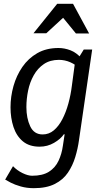

<svg xmlns="http://www.w3.org/2000/svg" viewBox="-20 -754 526 1004"><path d="M418 -495H462L393 -21Q387 23 373.5 67.5Q360 112 335 149Q310 186 266.5 208Q223 230 157 230Q120 230 88.5 221Q57 212 36 201Q15 190 7 185L48 115Q69 137 97.5 151Q126 165 148 165Q203 165 236 144Q269 123 286 87Q303 51 309 7L318 -52H314Q297 -27 262.5 -7Q228 13 187 13Q133 13 99.5 -15Q66 -43 50.5 -90Q35 -137 35 -193Q35 -249 50.5 -304Q66 -359 97 -404Q128 -449 175 -476Q222 -503 286 -503Q317 -503 348.5 -491Q380 -479 407 -448V-389Q376 -416 347.5 -428.5Q319 -441 288 -441Q242 -441 209.5 -419Q177 -397 156.5 -360.5Q136 -324 127 -280.5Q118 -237 118 -194Q118 -136 138 -93.5Q158 -51 203 -51Q236 -51 261.5 -72.5Q287 -94 306 -130.5Q325 -167 337.5 -212.5Q350 -258 356 -307L371 -419ZM310 -661 222 -580H155L279 -734H362L446 -579H377Z"/></svg>

Font: Rosario
Style: Italic
Weight: 400
Italic angle: -8.05°
Designer: Hector Gatti
Foundry: Omnibus Type
Version: Version 1.201